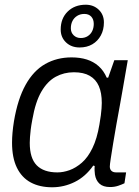

<svg xmlns="http://www.w3.org/2000/svg" viewBox="-20 -781 589 813"><path d="M201 12Q148 12 110 -8.5Q72 -29 51.5 -71Q31 -113 31 -177Q31 -197 33 -219.5Q35 -242 39 -267Q55 -362 88.5 -422Q122 -482 171.5 -510Q221 -538 283 -538Q319 -538 347.5 -529Q376 -520 397.5 -501Q419 -482 432 -452H438L464 -526H521L500 -405Q495 -375 487.5 -334.5Q480 -294 472.5 -252Q465 -210 459 -173Q453 -136 449 -110Q445 -84 445 -76Q445 -64 452 -57.5Q459 -51 472 -51H514L507 -5Q497 0 481 5.5Q465 11 446 11Q417 11 401.5 -3Q386 -17 382 -42Q381 -50 380.5 -59Q380 -68 381 -78L375 -80Q342 -33 296.5 -10.5Q251 12 201 12ZM223 -51Q248 -51 274.5 -60.5Q301 -70 326.5 -92Q352 -114 371.5 -154Q391 -194 401 -254Q405 -276 407 -292.5Q409 -309 410 -322Q411 -335 411 -345Q411 -388 398.5 -416.5Q386 -445 360 -460Q334 -475 293 -475Q251 -475 216 -456Q181 -437 155.5 -393.5Q130 -350 117 -275Q112 -249 110 -231.5Q108 -214 107 -200.5Q106 -187 106 -176Q106 -111 135.5 -81Q165 -51 223 -51ZM317 -580Q282 -580 259.5 -601.5Q237 -623 237 -656Q237 -703 266.5 -732Q296 -761 343 -761Q376 -761 398 -740Q420 -719 420 -686Q420 -655 407 -631Q394 -607 371 -593.5Q348 -580 317 -580ZM322 -620Q339 -620 351.5 -628Q364 -636 370.5 -649.5Q377 -663 377 -680Q377 -699 366.5 -710.5Q356 -722 337 -722Q320 -722 307 -714Q294 -706 287 -692.5Q280 -679 280 -661Q280 -643 292 -631.5Q304 -620 322 -620Z"/></svg>

Font: Archivo SemiBold Light
Style: Italic
Weight: 300
Italic angle: -10°
Version: Version 2.001